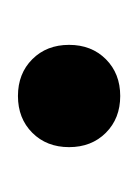

<svg xmlns="http://www.w3.org/2000/svg" viewBox="10 -395 154 214"><g transform="rotate(-90 87.0 -288.0)"><path d="M87 -231Q62 -231 46 -247Q30 -263 30 -288Q30 -313 46 -329Q62 -345 87 -345Q112 -345 128 -329Q144 -313 144 -288Q144 -263 128 -247Q112 -231 87 -231Z"/></g></svg>

Font: Space Grotesk Light Light
Style: Regular
Weight: 300
Version: Version 2.000